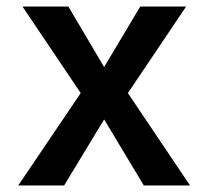

<svg xmlns="http://www.w3.org/2000/svg" viewBox="-20 -570 640 590"><path d="M36 0 228 -284 49 -550H190L300 -364L411 -550H552L373 -284L564 0H422L300 -203L177 0Z"/></svg>

Font: Tiny
Style: Bold
Weight: 700
Monospace: yes
Designer: Philipp Nurullin, Konstantin Bulenkov
Foundry: JetBrains
Version: Version 2.251; ttfautohint (v1.8.4.7-5d5b)